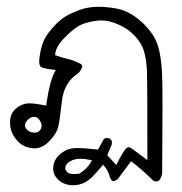

<svg xmlns="http://www.w3.org/2000/svg" viewBox="-20 -234 540 570"><path d="M312 185.1Q308.6 175.8 297.9 175.8Q292.5 175.8 288.6 178.2L271 210Q231.9 205.6 210.4 205.6Q200.2 205.6 194.3 206.5Q188.5 207.5 182.1 209.5Q166.5 215.3 153.8 228Q140.6 241.2 138.2 259.3Q137.7 262.7 137.7 267.6Q137.7 272.5 140.1 280.3Q143.1 289.6 152.3 298.8Q167 313.5 190.9 315.9Q193.4 315.9 197.8 315.9Q211.4 315.9 225.6 310.5Q240.7 304.7 255.4 289.6Q270 274.4 286.1 254.9Q292.5 262.2 294.7 265.6Q296.9 269 298.8 272.5Q302.7 279.8 304.2 285.6Q307.6 298.8 313.5 303.2Q314.9 303.7 316.9 303.7Q321.3 303.7 329.1 298.3Q348.1 273.4 369.1 244.6L372.6 247.6Q397.9 266.1 435.1 302.2Q440.4 304.7 445.1 304.7Q449.7 304.7 452.6 301.3Q458.5 295.4 461.4 280.8Q462.4 164.6 462.4 83Q462.4 1.5 460.9 -20.5Q458.5 -61 451.4 -89.1Q444.3 -117.2 427.2 -139.6Q393.6 -183.1 350.1 -201.7Q329.1 -210.4 288.6 -213.4Q280.8 -213.9 272.9 -213.9Q242.7 -213.9 217.8 -205.1Q186.5 -193.4 170.4 -182.6Q154.3 -172.4 133.3 -148.2Q112.3 -124 106 -103Q99.1 -82 96.7 -57.6Q96.2 -54.2 96.2 -51.8Q96.2 -49.3 96.7 -46.4Q97.7 -35.6 106 -33.2Q120.1 -28.8 139.2 -26.9L145.5 -26.4L142.6 -20.5Q127.4 7.3 117.7 74.7L117.2 79.6Q84 72.8 67.4 72.8Q59.6 72.8 54.2 74.2Q37.1 78.6 23.9 91.3Q12.7 102.5 10.7 118.7Q9.8 124 9.8 129.9Q9.8 158.2 28.3 180.2Q31.7 184.1 35.2 187.5Q50.3 203.1 76.2 206.1Q79.6 206.5 82.5 206.5Q104.5 206.5 124.5 187Q147.5 163.6 152.6 143.3Q157.7 123 163.6 67.9Q169.4 10.3 212.9 -17.1Q224.1 -29.8 224.1 -37.1Q224.1 -43.5 213.9 -46.9Q197.8 -55.2 180.7 -59.1Q163.6 -63 143.6 -70.3L144 -73.7Q146 -96.7 172.9 -123.3Q199.7 -149.9 216.8 -158.7Q233.9 -167.5 263.2 -171.9Q271.5 -173.3 279.8 -173.3Q301.3 -173.3 323.2 -164.6Q355 -152.8 378.4 -129.4Q400.4 -106.9 408 -80.1Q415.5 -53.2 416.5 -17.3Q417.5 18.6 417.5 232.4V241.2L370.6 206.5Q365.7 203.1 362.3 203.1Q358.4 203.1 354.5 206.5Q345.7 215.3 328.1 250L325.2 255.9L298.3 226.6L312 194.3ZM215.3 281.7Q206.5 282.7 201.7 282.7Q196.8 282.7 192.4 282.2Q180.2 280.8 175.8 272Q173.8 268.6 173.8 265.6Q173.8 262.7 174.3 260.7Q176.3 252 188.7 244.6Q201.2 237.3 218.8 237.3Q231.4 237.3 247.1 240.7L252.9 242.2L250 247.6Q237.8 268.1 215.3 281.7ZM92.8 158.2Q86.9 159.7 84.5 159.7Q82 159.7 81.1 159.7Q80.1 159.7 77.9 159.4Q75.7 159.2 73.5 158.7Q71.3 158.2 69.3 157.2Q64 154.8 60.1 150.9Q54.2 145 54.2 138.2Q54.2 133.8 55.9 130.6Q57.6 127.4 59.3 125.2Q61 123 63 121.1Q64.9 119.1 67.1 117.7Q69.3 116.2 71.3 115.2Q76.2 112.8 80.6 112.8Q93.8 112.8 101.1 128.9Q103.5 134.8 103.5 139.6Q103.5 149.9 93.3 157.7Z"/></svg>

Font: Bakudai
Style: Light
Weight: 300
Version: Version 1.48